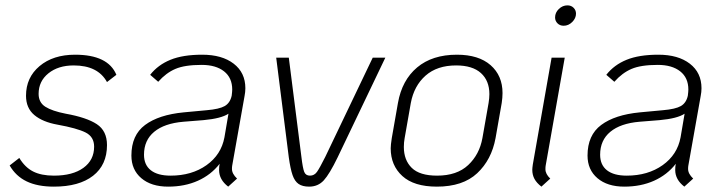

<svg xmlns="http://www.w3.org/2000/svg" viewBox="-20 -685 2697 716"><path d="M16 -68 52 -96Q73 -61 103.5 -45.5Q134 -30 181 -30Q251 -30 291 -59Q331 -88 331 -138Q331 -175 299 -191Q267 -207 195 -220Q139 -230 108 -256Q77 -282 77 -328Q77 -396 127.5 -438.5Q178 -481 260 -481Q383 -481 414 -406L379 -379Q345 -441 255 -441Q197 -441 160.5 -411.5Q124 -382 124 -335Q124 -303 149 -287Q174 -271 225 -261Q303 -247 341 -222Q379 -197 379 -144Q379 -70 327 -29.5Q275 11 181 11Q120 11 79.5 -8.5Q39 -28 16 -68Z M846 -68Q845 -63 845 -55Q845 -37 864 -19L831 11Q797 -15 797 -51Q797 -65 799 -73V-74Q767 -33 718 -11Q669 11 607 11Q544 11 507 -20.5Q470 -52 470 -105Q470 -181 521 -219Q572 -257 665 -266L751 -274Q798 -278 818 -289.5Q838 -301 844 -328Q846 -344 846 -351Q846 -395 815.5 -419Q785 -443 732 -443Q669 -443 634 -428Q599 -413 570 -380L540 -406Q569 -443 615.5 -462Q662 -481 734 -481Q808 -481 851.5 -447.5Q895 -414 895 -356Q895 -342 892 -327ZM832 -261Q805 -243 739 -237L664 -231Q593 -225 555 -193.5Q517 -162 517 -108Q517 -70 542.5 -50Q568 -30 616 -30Q695 -30 750 -69Q805 -108 817 -173Z M1057 -98 1010 -470H1057L1104 -100Q1109 -58 1114.5 -44Q1120 -30 1136 -30Q1152 -30 1162 -44Q1172 -58 1193 -100L1370 -470H1417L1239 -98Q1209 -36 1187.5 -12.5Q1166 11 1133 11Q1108 11 1093.5 1Q1079 -9 1071 -32Q1063 -55 1057 -98Z M1437 -132Q1437 -144 1441 -170L1464 -301Q1479 -386 1535.5 -433.5Q1592 -481 1684 -481Q1765 -481 1809.5 -442Q1854 -403 1854 -338Q1854 -321 1851 -301L1828 -170Q1813 -89 1759.5 -39Q1706 11 1609 11Q1524 11 1480.5 -28.5Q1437 -68 1437 -132ZM1779 -170 1802 -301Q1805 -319 1805 -334Q1805 -384 1773.5 -412.5Q1742 -441 1681 -441Q1610 -441 1567 -403Q1524 -365 1512 -301L1489 -170Q1486 -154 1486 -137Q1486 -88 1515.5 -59Q1545 -30 1610 -30Q1684 -30 1726 -69.5Q1768 -109 1779 -170Z M2050 -620Q2050 -638 2064 -651.5Q2078 -665 2096 -665Q2110 -665 2119 -656Q2128 -647 2128 -634Q2128 -617 2114 -603Q2100 -589 2082 -589Q2068 -589 2059 -598Q2050 -607 2050 -620ZM1965 -52Q1965 -58 1967 -72L2037 -470H2086L2015 -68Q2014 -63 2014 -54Q2014 -36 2032 -19L1999 11Q1981 -3 1973 -18Q1965 -33 1965 -52Z M2547 -68Q2546 -63 2546 -55Q2546 -37 2565 -19L2532 11Q2498 -15 2498 -51Q2498 -65 2500 -73V-74Q2468 -33 2419 -11Q2370 11 2308 11Q2245 11 2208 -20.5Q2171 -52 2171 -105Q2171 -181 2222 -219Q2273 -257 2366 -266L2452 -274Q2499 -278 2519 -289.5Q2539 -301 2545 -328Q2547 -344 2547 -351Q2547 -395 2516.5 -419Q2486 -443 2433 -443Q2370 -443 2335 -428Q2300 -413 2271 -380L2241 -406Q2270 -443 2316.5 -462Q2363 -481 2435 -481Q2509 -481 2552.5 -447.5Q2596 -414 2596 -356Q2596 -342 2593 -327ZM2533 -261Q2506 -243 2440 -237L2365 -231Q2294 -225 2256 -193.5Q2218 -162 2218 -108Q2218 -70 2243.5 -50Q2269 -30 2317 -30Q2396 -30 2451 -69Q2506 -108 2518 -173Z"/></svg>

Font: KoHo Light
Style: Italic
Weight: 300
Italic angle: -10°
Version: Version 1.000; ttfautohint (v1.6)